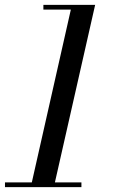

<svg xmlns="http://www.w3.org/2000/svg" viewBox="-36 -770 490 790"><path d="M90.5 0 255.5 -730.5H142.5V-750H355.5L185.5 0ZM-15.5 0V-19.5H299V0Z"/></svg>

Font: Bodoni Moda
Style: Italic
Weight: 400
Italic angle: -13°
Designer: Owen Earl
Foundry: indestructible type
Version: Version 2.005